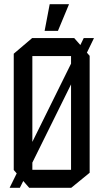

<svg xmlns="http://www.w3.org/2000/svg" viewBox="-20 -888 489 908"><path d="M26 0V-1L59 -68L45 -84V-634L132 -708H331L360 -675L376 -708H424V-707L391 -639L404 -624V-71L317 0H118L90 -32L74 0ZM133 -623V-217L316 -587V-623ZM316 -489 133 -119V-85H316ZM191 -742 215 -868H306V-867L254 -742Z"/></svg>

Font: Foldit Thin
Style: Regular
Weight: 400
Version: Version 1.003